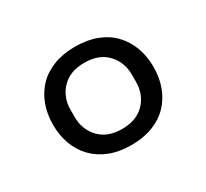

<svg xmlns="http://www.w3.org/2000/svg" viewBox="-86 -616 665 619"><g transform="rotate(-30 247.0 -307.0)"><path d="M247 -124Q202 -124 167.5 -137.5Q133 -151 109 -175.5Q85 -200 72.5 -233.5Q60 -267 60 -307Q60 -347 72.5 -380.5Q85 -414 108.5 -438.5Q132 -463 167 -476.5Q202 -490 247 -490Q292 -490 327 -476.5Q362 -463 385.5 -438.5Q409 -414 421.5 -380.5Q434 -347 434 -307Q434 -267 421.5 -233.5Q409 -200 385.5 -175.5Q362 -151 327 -137.5Q292 -124 247 -124ZM247 -184Q301 -184 331 -215.5Q361 -247 361 -294V-320Q361 -367 331 -398.5Q301 -430 247 -430Q193 -430 163 -398.5Q133 -367 133 -320V-294Q133 -247 163 -215.5Q193 -184 247 -184Z"/></g></svg>

Font: IBM Plex Sans Devanagari
Style: Regular
Weight: 400
Designer: Mike Abbink, Paul van der Laan, Pieter van Rosmalen, Erin McLaughlin
Foundry: Bold Monday
Version: Version 1.1